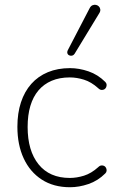

<svg xmlns="http://www.w3.org/2000/svg" viewBox="-20 -778 495 806"><path d="M274 8Q205 8 155.5 -24Q106 -56 79.5 -113Q53 -170 53 -246Q53 -303 68 -348.5Q83 -394 111.5 -426Q140 -458 181 -475Q222 -492 274 -492Q312 -492 351.5 -478.5Q391 -465 422 -434Q427 -429 427.5 -423Q428 -417 425.5 -411.5Q423 -406 418 -403Q413 -400 406 -400.5Q399 -401 392 -408Q363 -434 332.5 -443.5Q302 -453 273 -453Q230 -453 197 -439Q164 -425 141.5 -398.5Q119 -372 107.5 -333.5Q96 -295 96 -245Q96 -145 142 -88Q188 -31 273 -31Q302 -31 332.5 -40.5Q363 -50 392 -76Q399 -83 406 -83.5Q413 -84 418 -81Q423 -78 425.5 -72.5Q428 -67 427.5 -61Q427 -55 422 -50Q391 -19 351.5 -5.5Q312 8 274 8ZM293 -552Q289 -546 283 -544.5Q277 -543 271 -545.5Q265 -548 263 -554Q261 -560 265 -568L356 -743Q361 -753 368.5 -756Q376 -759 383 -757.5Q390 -756 395 -751Q400 -746 401 -738.5Q402 -731 397 -723Z"/></svg>

Font: Nunito ExtraLight
Style: Regular
Weight: 200
Designer: Vernon Adams
Foundry: Vernon Adams
Version: Version 3.602